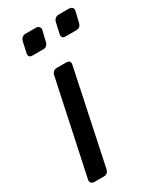

<svg xmlns="http://www.w3.org/2000/svg" viewBox="-184 -785 711 849"><g transform="rotate(-30 171.0 -360.0)"><path d="M35 0Q25 0 19.5 -6.5Q14 -13 16 -23L117 -497Q122 -520 145 -520H193Q203 -520 208 -513.5Q213 -507 210 -497L110 -23Q105 0 83 0ZM247 -621Q225 -621 229 -643L241 -697Q243 -707 250.5 -713.5Q258 -720 268 -720H322Q332 -720 337.5 -713.5Q343 -707 341 -697L328 -643Q323 -621 301 -621ZM78 -621Q56 -621 60 -643L72 -697Q74 -707 81.5 -713.5Q89 -720 99 -720H153Q162 -720 168 -713.5Q174 -707 172 -697L159 -643Q154 -621 132 -621Z"/></g></svg>

Font: Lubike
Style: Italic
Weight: 400
Italic angle: -12°
Foundry: Honoka55
Version: Version 1.000;July 22, 2022;FontCreator 14.0.0.2862 64-bit